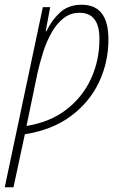

<svg xmlns="http://www.w3.org/2000/svg" viewBox="-56 -559 512 811"><path d="M-36 232 125 -529H156L137 -427H140Q163 -475 198.5 -507Q234 -539 289 -539Q402 -539 402 -393Q402 -295 361.5 -210.5Q321 -126 242.5 -68Q164 -10 49 8L1 232ZM56 -27Q155 -43 223.5 -95.5Q292 -148 328 -225.5Q364 -303 364 -395Q364 -505 280 -505Q242 -505 213 -482.5Q184 -460 162.5 -422.5Q141 -385 126.5 -339.5Q112 -294 102 -249Z"/></svg>

Font: Noto Sans Condensed ExtraLight
Style: Italic
Weight: 200
Width: 3
Italic angle: -12°
Designer: Monotype Design Team
Foundry: Monotype Imaging Inc.
Version: Version 2.013; ttfautohint (v1.8.4.7-5d5b)